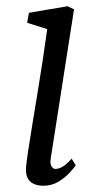

<svg xmlns="http://www.w3.org/2000/svg" viewBox="-20 -586 324 616"><path d="M119 10Q102 10 88.8 4.2Q75.5 -1.5 68.8 -14.5Q62 -27.5 63.5 -49Q65 -68 70.8 -104.8Q76.5 -141.5 84.2 -189.5Q92 -237.5 100.8 -290.5Q109.5 -343.5 117.5 -395.8Q125.5 -448 131.5 -492.5L67 -513L73 -545L197 -566L217.5 -556L143 -79Q140 -61 145.2 -52.5Q150.5 -44 157.5 -44Q168.5 -44 180.8 -51.2Q193 -58.5 210 -77L223 -55.5Q218.5 -48.5 204.2 -32.8Q190 -17 168.2 -3.5Q146.5 10 119 10Z"/></svg>

Font: Merriweather Light 18pt Light
Style: Italic
Weight: 300
Italic angle: -7.8°
Version: Version 2.101